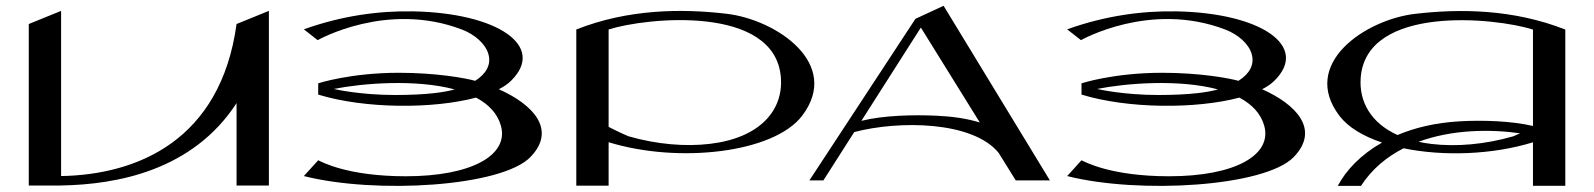

<svg xmlns="http://www.w3.org/2000/svg" viewBox="-20 -633 5430 654"><path d="M895.9 -596 785.8 -551.2C731.4 -154 446.9 -37.7 188.1 -33.3V-595.9L78 -551.2V-1H188.1V-1.2C379.8 -4.5 636.4 -52.2 785.8 -281.7V-1H895.9V-595.9L895.9 -595.9C895.9 -595.9 895.9 -596 895.9 -596Z M1679.1 -329C1695.8 -337.5 1709.8 -347 1720.4 -357.5C1841.3 -475.7 1675.6 -588.7 1387.7 -594.3C1270.1 -596.6 1143.6 -579.2 1015 -533.1L1062.1 -496.2C1062.1 -496.2 1297.7 -630.6 1554.2 -532.1C1596.4 -515.9 1634.2 -484.1 1643.9 -447.8C1653.3 -412.8 1636.5 -381.7 1598.5 -357.7C1565.3 -367 1466.7 -385.1 1338.4 -385.1C1173.5 -385.1 1063.9 -349.2 1063.9 -349.2V-310.8C1222.5 -262.3 1453.8 -261.2 1601.6 -300.5C1643.6 -278.2 1674.4 -247.1 1686.3 -204.6C1713.9 -105.3 1587.9 -32.6 1362.2 -32.6C1163.4 -32.6 1075.3 -81.8 1063.9 -87.1L1015 -33.3C1259.6 28.7 1688.6 3.3 1786.8 -98.1C1877.5 -191.9 1794.7 -277.8 1679.1 -329ZM1325.2 -309.4C1207.7 -309.4 1119.2 -329.2 1117.2 -330C1211.9 -349.1 1394.7 -364.5 1528.7 -328.4C1498.6 -319.9 1439.9 -309.4 1325.2 -309.4Z M2454.9 -586.1C2300.1 -604.3 2119.1 -602 1943 -532.6V-0.6H2053.1V-148.6C2291.1 -75.2 2615.3 -111.9 2712 -238.4C2847.4 -415.6 2624.8 -566.2 2454.9 -586.1ZM2398.2 -143C2314.5 -133 2217.3 -141 2120.2 -169C2121.1 -168.8 2090.1 -181.5 2053.1 -200.8V-532.6C2183.3 -573.9 2620.7 -617.4 2639.9 -368.9C2648.5 -257.4 2568.8 -163.2 2398.2 -143Z M3556.2 -18.5 3194.1 -613.3 3098.3 -568.9 3098.2 -568.9 2737 -18.5H2784.7L2889.7 -183.1C3041.7 -223.3 3293.6 -220.8 3381.7 -112.2L3439.9 -18.5ZM3171.2 -238.8C3090.4 -242.6 2988.6 -240 2914.1 -221.4L3116.7 -539.1L3317.4 -215.8C3274.2 -228.9 3227.2 -236.2 3171.2 -238.8Z M4279.1 -329C4295.8 -337.5 4309.8 -347 4320.4 -357.5C4441.3 -475.7 4275.6 -588.7 3987.7 -594.3C3870.1 -596.6 3743.6 -579.2 3615 -533.1L3662.1 -496.2C3662.1 -496.2 3897.7 -630.6 4154.2 -532.1C4196.4 -515.9 4234.2 -484.1 4243.9 -447.8C4253.3 -412.8 4236.5 -381.7 4198.5 -357.7C4165.3 -367 4066.7 -385.1 3938.4 -385.1C3773.5 -385.1 3663.9 -349.2 3663.9 -349.2V-310.8C3822.5 -262.3 4053.8 -261.2 4201.6 -300.5C4243.6 -278.2 4274.4 -247.1 4286.3 -204.6C4313.9 -105.3 4187.9 -32.6 3962.2 -32.6C3763.4 -32.6 3675.3 -81.8 3663.9 -87.1L3615 -33.3C3859.6 28.7 4288.6 3.3 4386.8 -98.1C4477.5 -191.9 4394.7 -277.8 4279.1 -329ZM3925.2 -309.4C3807.7 -309.4 3719.2 -329.2 3717.2 -330C3811.9 -349.1 3994.7 -364.5 4128.7 -328.4C4098.6 -319.9 4039.9 -309.4 3925.2 -309.4Z M4536.9 0H4615.9C4653.3 -57.5 4703.9 -98.9 4760.9 -127.9C4895.9 -100.1 5063.4 -105.6 5201.7 -148.3V-0.2H5311.8V-532.3C5135.7 -601.6 4954.7 -604 4799.9 -585.8C4630 -565.9 4407.4 -415.3 4542.8 -238C4572.5 -199.1 4623.9 -168.7 4687.6 -147.4C4615.2 -106.4 4564.9 -53.1 4536.9 0ZM5201.7 -532.3V-203.9C5127.8 -221.2 5029.3 -224.3 4950.8 -219.7C4869.3 -215 4799.1 -197.9 4740.2 -173.1C4650 -213.9 4608.6 -286.5 4614.9 -368.5C4634.1 -617 5071.5 -573.6 5201.7 -532.3ZM4811.7 -150C4926.3 -192.3 5057.1 -193.4 5157.6 -178.9C5143.2 -172.3 5134.1 -168.5 5134.6 -168.7C5037.5 -140.7 4940.3 -132.7 4856.6 -142.6C4840.9 -144.5 4825.9 -147 4811.7 -150Z"/></svg>

Font: Novoposelensky
Style: Regular
Weight: 400
Designer: Sasha Pavljenko
Version: Version 1.002;Fontself Maker 3.5.4